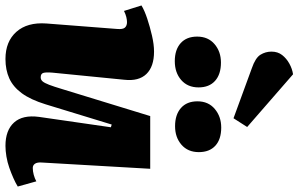

<svg xmlns="http://www.w3.org/2000/svg" viewBox="-216 -864 1093 703"><g transform="rotate(90 330.5 -512.5)"><path d="M-1 -484Q17 -495 47 -505Q77 -515 109.5 -522.5Q142 -530 168 -530Q223 -530 250 -502Q277 -474 271 -421L245 -158Q243 -134 246 -124.5Q249 -115 262 -115Q271 -115 277 -122Q283 -129 289.5 -146Q296 -163 305 -193L404 -516H597L574 -118Q573 -102 578.5 -94Q584 -86 594 -86Q606 -86 619 -89.5Q632 -93 643 -99L662 -31Q649 -23 631 -15Q613 -7 593 0Q573 7 552 10.5Q531 14 513 14Q456 14 427.5 -17.5Q399 -49 407 -109L445 -372L435 -375L361 -133Q344 -78 320.5 -46Q297 -14 266 0Q235 14 195 14Q131 14 95.5 -26Q60 -66 65 -136L85 -394Q87 -416 80 -423.5Q73 -431 60 -431Q52 -431 41.5 -428.5Q31 -426 19 -420ZM113 -688Q113 -728 140.5 -751.5Q168 -775 208 -775Q251 -775 275 -753.5Q299 -732 299 -693Q299 -653 272 -629.5Q245 -606 203 -606Q161 -606 137 -627.5Q113 -649 113 -688ZM350 -689Q350 -729 378 -752.5Q406 -776 446 -776Q489 -776 512.5 -754.5Q536 -733 536 -694Q536 -654 509 -630.5Q482 -607 441 -607Q399 -607 374.5 -628.5Q350 -650 350 -689ZM444 -871 412 -821 229 -888Q191 -901 179.5 -919.5Q168 -938 168 -960Q168 -983 180.5 -999Q193 -1015 212 -1025.5Q231 -1036 251 -1039Z"/></g></svg>

Font: Literata 18pt ExtraBold
Style: Italic
Weight: 800
Italic angle: -2°
Designer: Latin by Veronika Burian and Jose Scaglione. Greek by Irene Vlachou. Cyrillic by Vera Evstafieva
Foundry: TypeTogether
Version: Version 3.103;gftools[0.9.29]